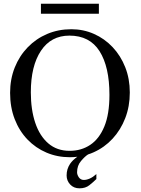

<svg xmlns="http://www.w3.org/2000/svg" viewBox="-20 -836 763 1040"><path d="M572.8 -322.3Q572.8 -474.1 519.3 -558.6Q465.8 -643.1 356 -643.1Q256.3 -643.1 201.7 -560.8Q147 -478.5 147 -335.9Q147 -242.2 170.9 -170.9Q194.8 -99.6 241.7 -59.3Q288.6 -19 356.9 -19Q420.4 -19 469 -51.5Q517.6 -84 545.2 -150.9Q572.8 -217.8 572.8 -322.3ZM515.6 -761.7H201.7V-815.9H515.6ZM398.9 13.2Q378.9 15.6 357.9 15.6Q290.5 15.6 231.9 -9.3Q173.3 -34.2 128.9 -80.3Q84.5 -126.5 59.6 -190.7Q34.7 -254.9 34.7 -333Q34.7 -407.2 59.8 -470.2Q85 -533.2 130.1 -579.8Q175.3 -626.5 235.6 -652.1Q295.9 -677.7 366.7 -677.7Q431.6 -677.7 489 -652.3Q546.4 -627 590.1 -580.6Q633.8 -534.2 658.4 -471.7Q683.1 -409.2 683.1 -335Q683.1 -259.8 658.4 -196Q633.8 -132.3 589.8 -84.7Q545.9 -37.1 486.3 -10.7Q472.2 -4.4 457 0.5Q439.9 11.2 418.9 36.1Q397.5 61 397.5 97.2Q397.5 110.8 407.2 124.8Q417 138.7 434.1 138.7Q449.2 138.7 466.8 130.9Q484.4 123 502 106.9V133.8Q485.4 150.4 464.1 167.2Q442.9 184.1 410.6 184.1Q379.4 184.1 360.1 163.3Q340.8 142.6 340.8 114.3Q340.8 79.6 359.4 51.8Q373 31.2 398.9 13.2Z"/></svg>

Font: BabelStone Roman
Style: Regular
Weight: 400
Designer: Walt Agee, Victor Gaultney, Peter Martin, Debbi Hosken, Becca Hirsbrunner (SIL); Andrew West (BabelStone)
Foundry: BabelStone
Version: Version 16.000